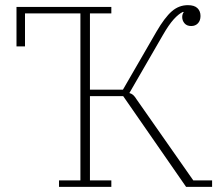

<svg xmlns="http://www.w3.org/2000/svg" viewBox="-20 -725 857 745"><path d="M209 -25H292V-673H77V-545H44V-698H412V-673H329V-377H457L587 -602Q619 -657 646.5 -681Q674 -705 709 -705Q734 -705 746 -693.5Q758 -682 758 -663Q758 -645 748 -634.5Q738 -624 722 -624Q705 -624 696 -634.5Q687 -645 687 -659Q687 -670 693 -678L690 -679Q673 -671 654 -650Q635 -629 612 -589L482 -364Q490 -362 496.5 -356.5Q503 -351 511 -338L730 -25H803V0H702L458 -352H329V-25H412V0H209Z"/></svg>

Font: IBM Plex Serif ExtLt
Style: Regular
Weight: 200
Designer: Mike Abbink, Paul van der Laan, Pieter van Rosmalen
Foundry: Bold Monday
Version: Version 3.001